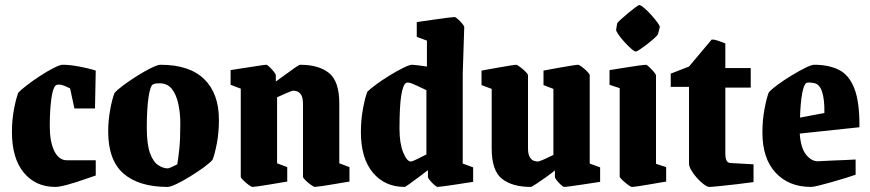

<svg xmlns="http://www.w3.org/2000/svg" viewBox="-20 -725 3426 756"><path d="M198 11Q120 11 73.5 -45.5Q27 -102 27 -205Q27 -252 35 -294.5Q43 -337 52 -360Q62 -371 86 -389.5Q110 -408 138.5 -426.5Q167 -445 191.5 -457.5Q216 -470 227 -470Q253 -470 289.5 -463.5Q326 -457 357 -447L354 -298H273L256 -377Q246 -382 234 -387Q222 -392 211 -392Q203 -392 199 -388Q188 -379 182 -335Q176 -291 176 -228Q176 -166 194 -130Q212 -94 243 -94H357V-34Q339 -28 307.5 -17Q276 -6 245 2.5Q214 11 198 11Z M640 11Q527 11 466.5 -41.5Q406 -94 406 -207Q406 -251 414 -294Q422 -337 431 -359Q441 -371 466 -389.5Q491 -408 520.5 -426.5Q550 -445 575.5 -457.5Q601 -470 612 -470Q726 -470 784 -413.5Q842 -357 842 -253Q842 -203 834 -161Q826 -119 817 -96Q807 -84 783 -66.5Q759 -49 730 -31Q701 -13 676 -1Q651 11 640 11ZM641 -62Q644 -62 653 -66Q662 -70 670 -74Q678 -78 678 -78Q682 -101 686 -138.5Q690 -176 690 -238Q690 -280 682 -316.5Q674 -353 656.5 -375Q639 -397 608 -397Q602 -397 596 -396.5Q590 -396 583 -393Q572 -389 565 -343Q558 -297 558 -222Q558 -157 570.5 -122.5Q583 -88 602.5 -75Q622 -62 641 -62Z M974 11Q970 11 959 3Q948 -5 938 -15Q928 -25 928 -29V-376L888 -391V-449Q888 -449 907 -452Q926 -455 952.5 -459Q979 -463 1001 -466.5Q1023 -470 1029 -470Q1032 -470 1041 -461.5Q1050 -453 1058 -443Q1066 -433 1066 -430V-404Q1083 -416 1104 -431.5Q1125 -447 1141.5 -458.5Q1158 -470 1162 -470Q1235 -470 1275.5 -437.5Q1316 -405 1316 -317V-82L1356 -67V-10Q1356 -10 1337 -7Q1318 -4 1292.5 0.5Q1267 5 1245.5 8Q1224 11 1219 11Q1216 11 1204.5 3Q1193 -5 1183 -15Q1173 -25 1173 -29V-315Q1173 -341 1165.5 -352Q1158 -363 1149 -365.5Q1140 -368 1134 -368Q1130 -368 1110.5 -359.5Q1091 -351 1071 -342V-82L1111 -67V-10Q1111 -10 1092 -7Q1073 -4 1047.5 0.5Q1022 5 1000.5 8Q979 11 974 11Z M1603 -470Q1609 -470 1624.5 -468Q1640 -466 1661 -463V-565L1621 -580V-638Q1621 -638 1641.5 -641Q1662 -644 1690 -648Q1718 -652 1741.5 -655Q1765 -658 1770 -658Q1773 -658 1782.5 -650Q1792 -642 1800 -632Q1808 -622 1808 -619L1802 -435V-81L1843 -66V-9Q1843 -9 1823.5 -6Q1804 -3 1778 1Q1752 5 1730 8Q1708 11 1703 11Q1699 11 1690 3Q1681 -5 1673 -14.5Q1665 -24 1665 -28V-55Q1651 -44 1630 -28.5Q1609 -13 1592.5 -1Q1576 11 1573 11Q1495 11 1448 -45.5Q1401 -102 1401 -205Q1401 -252 1409 -295.5Q1417 -339 1426 -363Q1436 -374 1460.5 -392Q1485 -410 1513.5 -427.5Q1542 -445 1567 -457.5Q1592 -470 1603 -470ZM1580 -399Q1567 -393 1560 -350Q1553 -307 1553 -218Q1553 -161 1567.5 -125Q1582 -89 1598 -89Q1602 -89 1617 -96Q1632 -103 1645.5 -110Q1659 -117 1659 -117V-370Q1650 -374 1633.5 -382Q1617 -390 1602 -396Q1587 -402 1580 -399Z M2070 11Q1997 11 1956.5 -21Q1916 -53 1916 -141V-375L1876 -390V-447Q1876 -447 1895 -450.5Q1914 -454 1939.5 -458.5Q1965 -463 1986.5 -466.5Q2008 -470 2012 -470Q2016 -470 2027.5 -461.5Q2039 -453 2049 -443Q2059 -433 2059 -429V-142Q2059 -117 2066.5 -105.5Q2074 -94 2083 -91.5Q2092 -89 2098 -89Q2101 -89 2112.5 -93.5Q2124 -98 2137 -104.5Q2150 -111 2159 -115V-375L2120 -390V-447Q2120 -447 2138.5 -450.5Q2157 -454 2182.5 -458.5Q2208 -463 2229.5 -466.5Q2251 -470 2256 -470Q2260 -470 2271.5 -461.5Q2283 -453 2292.5 -443Q2302 -433 2302 -429V-81L2343 -66V-9Q2343 -9 2323.5 -6Q2304 -3 2277.5 1Q2251 5 2229 8Q2207 11 2201 11Q2198 11 2189 3Q2180 -5 2172.5 -14.5Q2165 -24 2165 -28V-54Q2149 -41 2128 -26Q2107 -11 2090 0Q2073 11 2070 11Z M2410 -633Q2411 -636 2423 -647Q2435 -658 2451 -671.5Q2467 -685 2480.5 -695Q2494 -705 2497 -705Q2503 -705 2516.5 -693.5Q2530 -682 2544.5 -666Q2559 -650 2569 -636Q2579 -622 2578 -618L2571 -591Q2570 -587 2558 -576Q2546 -565 2530 -552.5Q2514 -540 2500.5 -531Q2487 -522 2484 -522Q2478 -522 2465 -533.5Q2452 -545 2438 -560.5Q2424 -576 2414.5 -590Q2405 -604 2406 -608ZM2468 11Q2464 11 2452.5 2.5Q2441 -6 2430.5 -16Q2420 -26 2420 -30V-378L2380 -391V-449Q2380 -449 2399.5 -452Q2419 -455 2446 -459.5Q2473 -464 2495.5 -467Q2518 -470 2523 -470Q2527 -470 2536.5 -461Q2546 -452 2554.5 -442Q2563 -432 2563 -428V-80L2603 -67V-10Q2603 -10 2584.5 -7Q2566 -4 2541 0.5Q2516 5 2495 8Q2474 11 2468 11Z M2773 11Q2765 11 2751.5 1Q2738 -9 2724.5 -24Q2711 -39 2702 -54.5Q2693 -70 2693 -81V-383H2621V-435L2693 -463L2782 -569Q2792 -570 2806.5 -565Q2821 -560 2836 -554V-457H2936V-380H2836V-123Q2836 -100 2841.5 -91.5Q2847 -83 2858 -83L2947 -78V-8Q2918 -4 2880 0.5Q2842 5 2811.5 8Q2781 11 2773 11Z M3349 -37Q3335 -32 3309 -24Q3283 -16 3255 -8Q3227 0 3204.5 5.5Q3182 11 3173 11Q3086 11 3034 -45Q2982 -101 2982 -203Q2982 -251 2990 -294.5Q2998 -338 3007 -361Q3017 -373 3041.5 -391Q3066 -409 3095.5 -427Q3125 -445 3150 -457.5Q3175 -470 3186 -470Q3244 -470 3284 -449.5Q3324 -429 3344.5 -375.5Q3365 -322 3364 -224L3129 -199Q3133 -142 3154 -116Q3175 -90 3200 -90Q3201 -90 3218.5 -91Q3236 -92 3261 -93Q3286 -94 3310 -95Q3334 -96 3349 -97ZM3155 -398Q3145 -392 3138.5 -357Q3132 -322 3130 -262L3226 -280Q3227 -333 3217 -363.5Q3207 -394 3185 -398Q3180 -399 3170 -400Q3160 -401 3155 -398Z"/></svg>

Font: Grenze Gotisch ExtraBold
Style: Regular
Weight: 800
Designer: Renata Polastri
Foundry: Omnibus-Type
Version: Version 1.001